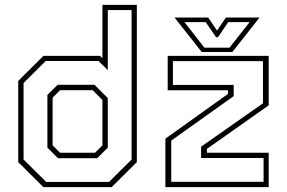

<svg xmlns="http://www.w3.org/2000/svg" viewBox="-20 -770 1180 790"><path d="M439.5 0H158.5L55 -103V-437L158.5 -540H391.5L401.5 -530.5V-750H543V-103ZM380 -119H218.5L175 -162.5V-379.5L217 -421H369L423.5 -366.5V-162.5ZM371 -141.5 401.5 -172V-358.5L361.5 -399H227L196.5 -368V-172L227 -141.5ZM428.5 -21.5 521.5 -113.5V-728.5H423.5V-481.5L385.5 -519H168L77 -428.5V-113.5L170 -21.5ZM684.5 -22H1064.5V-120H807.5V-166.5L1062 -345V-518.5H691.5V-420.5H941.5V-374.5L684.5 -191.5ZM660.5 0V-199.5L918 -383.5V-398.5H670V-540H1085.5V-336.5L831.5 -157.5V-141.5H1085.5V0ZM810 -556 698 -698H836.5L873 -644L909.5 -698H1048L936 -556ZM821 -574H924.5L1007 -679H919L877 -617H869L826.5 -679H739Z"/></svg>

Font: Tourney ExtraLight
Style: Regular
Weight: 250
Designer: Tyler Finck
Foundry: Etcetera Type Co
Version: Version 1.015